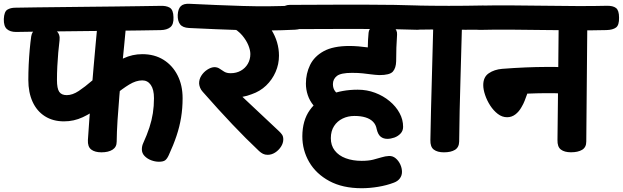

<svg xmlns="http://www.w3.org/2000/svg" viewBox="-91 -794 3315 1022"><path d="M754.8 66.9Q734.4 66.9 713.6 59Q692.8 51.1 678.6 36.4Q664.3 21.7 664.1 1.3Q664.1 -16.2 670.7 -30.6Q691.6 -76.4 704.2 -115.1Q716.8 -153.7 722.7 -191.5Q728.6 -229.3 728.6 -271.3Q728.6 -317.6 711.8 -341.8Q695 -366.1 666.4 -366.1Q633.2 -366.1 596.9 -344Q560.7 -321.9 521.9 -289.7Q483.1 -257.4 439.9 -224.8Q396.7 -192.2 349.6 -170.1Q302.4 -148 249.9 -148Q190.8 -148 147.9 -175.3Q105 -202.6 82.4 -252.3Q59.8 -302 59.8 -368.4Q59.8 -408.3 61.7 -449.7Q63.7 -491.1 67.2 -530.3Q70.8 -569.6 75.2 -600.8Q79.6 -628.2 100.9 -638.2Q122.2 -648.2 150.4 -648.2Q187 -648.2 208.6 -630.1Q230.2 -612 225.9 -578.8Q222.2 -550.3 219.1 -514.8Q215.9 -479.2 214.1 -441.5Q212.2 -403.8 212.2 -368.4Q212.2 -322.9 224.3 -305.2Q236.3 -287.6 264.4 -287.6Q294.7 -287.6 328.1 -309.7Q361.4 -331.8 398.9 -364.4Q436.4 -397 478 -429.2Q519.6 -461.4 566.6 -483.6Q613.7 -505.7 666.4 -505.7Q731.4 -505.7 779.6 -475.6Q827.7 -445.4 854.3 -392.7Q881 -340 881 -271.3Q881 -217.4 872.9 -168.4Q864.9 -119.4 848.7 -71.2Q832.6 -22.9 807.3 31.9Q798.4 51.4 788.1 59.2Q777.7 66.9 754.8 66.9ZM448.8 16.8Q413.8 16.8 394.4 1.8Q375.1 -13.1 376.9 -48.7Q379.9 -99 384.8 -162.4Q389.7 -225.9 395.3 -295.7Q400.9 -365.4 407 -434.8Q413.1 -504.1 418.7 -565.7Q424.2 -627.3 428.9 -674.4Q431.7 -704.1 453.5 -724.3Q475.3 -744.6 505.3 -744.6Q540.7 -744.3 561.9 -718.7Q583.1 -693 580.3 -661.8Q576.4 -614.7 570.1 -553.6Q563.8 -492.4 557.2 -424Q550.6 -355.6 544.6 -286.3Q538.6 -217 534.6 -153.6Q530.6 -90.1 530.1 -39.8Q530.1 -11.3 508.1 2.7Q486.1 16.8 448.8 16.8ZM764.1 -633.7Q714.8 -632.7 652.8 -631.9Q590.9 -631.1 522 -630.3Q453.1 -629.6 381.9 -628.8Q310.8 -628 241 -627.2Q171.2 -626.4 108.4 -625.7Q45.6 -624.9 -5.7 -623.9Q-36.7 -623.9 -54.2 -639.2Q-71.7 -654.6 -70.7 -692.9Q-68.9 -732 -51.9 -742.5Q-34.9 -753 -9.2 -753Q42.8 -754 105.6 -754.8Q168.4 -755.6 238.2 -756.3Q308 -757.1 379.3 -757.9Q450.6 -758.7 519.4 -759.4Q588.3 -760.2 649.4 -761.1Q710.4 -762 759.8 -762.8Q793.3 -764.6 812.5 -753.2Q831.7 -741.8 832.4 -702.7Q834.2 -664.3 815.9 -649.4Q797.7 -634.4 764.1 -633.7Z M1333.8 30.1Q1319.6 30.1 1308.8 24.7Q1298 19.2 1288.1 10.1Q1218.1 -55.8 1145.7 -132.2Q1073.2 -208.6 987.7 -305.8Q978.3 -316.3 974.1 -327.2Q969.9 -338 968.9 -348.3Q968.1 -370.9 980.4 -390.7Q992.8 -410.4 1012.3 -423.1Q1031.9 -435.8 1049.7 -436.6Q1066.3 -436.6 1077.8 -428.5Q1089.2 -420.4 1102.6 -412.4Q1115.9 -404.3 1136.6 -404.3Q1167.2 -404.3 1190.9 -417.7Q1214.7 -431.1 1228.1 -454.3Q1241.6 -477.6 1241.6 -506.3Q1241.6 -526.8 1231 -553Q1220.4 -579.2 1198.4 -605.6Q1176.4 -631.9 1140.4 -650.2L1303.4 -693.2Q1333.6 -667 1353.6 -635.2Q1373.7 -603.4 1383.8 -568.6Q1394 -533.8 1394 -497.7Q1394 -452.2 1375.9 -410.9Q1357.9 -369.7 1325.5 -338.6Q1293.1 -307.6 1248.2 -292.3Q1236.6 -287.7 1224.2 -284.2Q1211.9 -280.7 1199.4 -278.6L1393.8 -96Q1404.4 -86.1 1410.7 -76.7Q1416.9 -67.3 1416.9 -51.9Q1416.9 -32.1 1404.6 -13.1Q1392.2 6 1373.3 18.1Q1354.3 30.1 1333.8 30.1ZM1479.7 -635.9Q1338.7 -628.9 1197.3 -633.4Q1055.9 -638 914.9 -645Q881.1 -646.8 867.6 -664.6Q854 -682.3 855 -714.6Q856.8 -747 871.5 -761.3Q886.2 -775.7 919.2 -773.7Q1060.2 -766.7 1201.6 -762.2Q1343 -757.8 1484 -764.8Q1517.6 -766.8 1529.3 -749.8Q1541.1 -732.8 1539.6 -701.1Q1538.6 -668.1 1525.9 -652.9Q1513.2 -637.7 1479.7 -635.9Z M1834 207.9Q1732.9 207.9 1662.1 169.7Q1591.3 131.4 1554.7 68.4Q1518.1 5.3 1518.3 -69.1Q1518.8 -152.8 1557.8 -207.7Q1596.9 -262.7 1663.4 -289.6Q1729.9 -316.6 1813.1 -316.6Q1862.1 -316.6 1905.5 -300.2Q1948.9 -283.9 1982.7 -255.8Q2016.6 -227.7 2035.7 -192.4Q2054.9 -157.2 2054.7 -118.7Q2054.7 -97.7 2041 -83.1Q2027.3 -68.6 2008 -61.7Q1988.7 -54.9 1970.6 -54.9Q1949.8 -54.9 1935.3 -66.4Q1920.9 -77.9 1914.2 -106.3Q1909.9 -130.8 1894.4 -146.2Q1879 -161.7 1854.2 -169.2Q1829.3 -176.8 1795.8 -176.8Q1761.1 -176.8 1732.6 -162.9Q1704.1 -149 1687.2 -122.9Q1670.2 -96.9 1670 -58.7Q1669.8 -20 1690.9 7.3Q1712 34.6 1749.4 48.4Q1786.8 62.2 1834 62.2Q1870.2 62.2 1895.2 55.9Q1920.2 49.7 1940.1 43.4Q1960 37.2 1979.3 36.3Q1999.6 35.4 2015.1 48.6Q2030.7 61.7 2039.7 81.3Q2048.7 101 2048.7 121Q2048.7 140.6 2037.2 155.8Q2025.8 171 2005.4 178.3Q1967.6 192.8 1922.3 200.3Q1877 207.9 1834 207.9ZM1634.1 -202.9Q1598.2 -202.9 1577.9 -232.7Q1557.1 -257.9 1547.2 -287.9Q1537.3 -318 1537.3 -348.9Q1537.3 -402.3 1559.5 -448.1Q1581.7 -493.8 1632.2 -521.6Q1682.8 -549.3 1769.4 -549.3Q1790.7 -549.3 1817.1 -547.2Q1843.6 -545 1866.8 -541.7Q1866.8 -561.1 1868 -581.3Q1869.2 -601.4 1870.9 -619.4Q1872.9 -642.8 1894.5 -654.2Q1916.1 -665.6 1946.1 -665.6Q1981.7 -665.6 2003 -650.1Q2024.3 -634.7 2022.6 -610.3Q2020.1 -576.4 2018.9 -540.4Q2017.7 -504.3 2017.7 -468.1Q2016.9 -432.1 2000.3 -413.1Q1983.7 -394.1 1927.8 -394.3Q1905.3 -395.4 1885 -398.1Q1864.7 -400.8 1840.5 -403.5Q1816.3 -406.2 1782.4 -406.2Q1723.4 -406.2 1702.3 -389.7Q1681.1 -373.1 1681.1 -346.1Q1681.1 -323.4 1692.8 -308.3Q1704.6 -293.1 1719.4 -281.6Q1734.2 -270.1 1744.2 -255.1Q1739.9 -239.1 1719.3 -227.3Q1698.7 -215.6 1674.5 -209.2Q1650.3 -202.9 1634.1 -202.9ZM2129.8 -635.4Q2076.2 -637.4 2006.7 -638.6Q1937.1 -639.7 1860.5 -639.8Q1783.9 -639.9 1708.4 -639.9Q1632.9 -639.9 1566.7 -639.4Q1500.4 -638.9 1451.6 -638.9Q1424.7 -638.9 1410.3 -656.8Q1396 -674.7 1396 -703.3Q1396 -732.8 1410.3 -750.4Q1424.7 -768 1451.6 -768Q1499.4 -768 1566.2 -768.5Q1632.9 -769 1708.8 -769.1Q1784.7 -769.2 1861.7 -769.1Q1938.7 -769 2008.7 -767.9Q2078.8 -766.8 2133.1 -764.8Q2186.9 -762.8 2186.9 -700.1Q2186.9 -664.3 2170.8 -649.5Q2154.7 -634.7 2129.8 -635.4Z M2271.8 16.8Q2237.2 16.8 2218.1 2.3Q2198.9 -12.1 2199.9 -48.7Q2202.9 -214.6 2207.7 -375.7Q2212.4 -536.9 2216.4 -702.6Q2217.4 -730.4 2237.8 -744.5Q2258.1 -758.6 2291.1 -758.6Q2332.6 -758.6 2351.2 -743.6Q2369.9 -728.7 2369.1 -697.2Q2365.1 -531.6 2360 -369.1Q2354.9 -206.7 2353.1 -40.2Q2352.3 -9.6 2330.7 3.6Q2309.1 16.8 2271.8 16.8ZM2111.6 -635.9Q2079.6 -635.1 2060.8 -650.7Q2042 -666.3 2043 -704.7Q2044.8 -744 2064.8 -754.9Q2084.9 -765.8 2115.9 -764.8Q2298 -761 2480.1 -764.8Q2511.1 -765.8 2528.6 -752.3Q2546.1 -738.9 2544.3 -700.3Q2543.3 -660.4 2525.1 -648.7Q2506.8 -636.9 2475.8 -635.9Q2385.2 -634.9 2294.1 -636.4Q2202.9 -637.9 2111.6 -635.9Z M2608.4 -170Q2581.7 -170 2558.7 -187.7Q2535.8 -205.3 2518.4 -232.2Q2501 -259.1 2491.2 -288.4Q2481.3 -317.7 2481.3 -341.1Q2481.3 -384 2510.7 -404Q2540 -424 2582.1 -427.6Q2646.1 -432.6 2706.2 -435.1Q2766.3 -437.6 2809.1 -437.6Q2819.2 -437.6 2833.7 -437.6Q2848.1 -437.6 2864.3 -437.6Q2880.6 -437.6 2893.2 -436.6Q2921.7 -436.6 2941.7 -416Q2961.8 -395.4 2961.8 -366.6Q2961.8 -335.3 2939.6 -316.1Q2917.3 -296.8 2890.7 -296.8Q2878 -297.8 2862.7 -297.8Q2847.3 -297.8 2833.3 -297.9Q2819.2 -298 2809.1 -298Q2791.8 -298 2766.2 -297.3Q2740.6 -296.6 2715.8 -295.6Q2707.9 -274 2701.6 -257.5Q2695.2 -241 2684.9 -223.7Q2671.6 -199.6 2652 -184.8Q2632.4 -170 2608.4 -170ZM2948.3 16.6Q2913.8 16.6 2894.6 2.1Q2875.4 -12.3 2876.4 -48.9Q2878.4 -210.8 2879.9 -361Q2881.4 -511.2 2882.7 -659.1Q2883.4 -690.6 2905.7 -712.9Q2927.9 -735.2 2958.9 -735.2Q2992.7 -735.2 3014.4 -711Q3036.1 -686.8 3035.1 -657.3Q3034.1 -510.4 3032.5 -358.8Q3030.9 -207.2 3029.7 -40.2Q3029.7 -9.8 3007.6 3.4Q2985.4 16.6 2948.3 16.6ZM3137.4 -633.9Q3064.8 -632.1 2977.7 -632.5Q2890.7 -632.9 2799.8 -634.3Q2709 -635.7 2623.2 -636.2Q2537.4 -636.7 2465.8 -634.9Q2433 -634.1 2416.5 -646.8Q2400 -659.4 2400 -697.8Q2399.2 -737.9 2416.6 -750.6Q2434 -763.2 2466.8 -764.2Q2539.2 -765.8 2625.9 -765.3Q2712.6 -764.8 2803.9 -763.5Q2895.2 -762.2 2981.4 -761.8Q3067.6 -761.4 3138.4 -763.2Q3172 -764 3188.1 -751.3Q3204.2 -738.7 3204.2 -700.3Q3205 -660.2 3188.1 -647.6Q3171.2 -634.9 3137.4 -633.9Z"/></svg>

Font: Playpen Sans Deva
Style: Regular
Weight: 400
Designer: Pooja Saxena, Gunjan Panchal, Laura Meseguer, Veronika Burian, José Scaglione
Foundry: TypeTogether
Version: Version 2.000